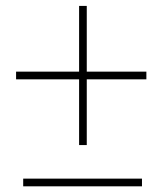

<svg xmlns="http://www.w3.org/2000/svg" viewBox="-20 -639 566 659"><path d="M277.8 -393.1H482.4V-366.7H277.8V-141.1H251.5V-366.7H35.2V-393.1H251.5V-618.7H277.8ZM467.3 0.5H59.6V-25.9H467.3Z"/></svg>

Font: RobotoDraft Thin
Style: Regular
Weight: 250
Version: Version 2.001153; 2014